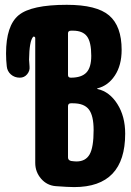

<svg xmlns="http://www.w3.org/2000/svg" viewBox="-20 -760 540 790"><path d="M294.9 -95.7Q332 -95.7 348.6 -124.5Q365.2 -153.3 365.2 -224.6Q365.2 -284.2 345.7 -309.6Q326.2 -335 280.3 -335H271.5Q260.7 -335 259.8 -324.2V-112.3Q259.8 -100.6 272.5 -97.7Q286.1 -95.7 294.9 -95.7ZM259.8 -623V-451.2Q259.8 -440.4 271.5 -440.4Q315.4 -440.4 335.4 -461.4Q355.5 -482.4 355.5 -530.3Q355.5 -586.9 337.9 -610.4Q320.3 -633.8 280.3 -633.8H272.5Q259.8 -633.8 259.8 -623ZM381.8 -393.6Q430.7 -382.8 462.9 -332Q495.1 -281.2 495.1 -210Q495.1 9.8 285.2 9.8Q260.7 9.8 209 5.9Q172.9 2.9 148.9 -24.9Q125 -52.7 125 -89.8V-603.5Q125 -607.4 121.6 -608.9Q118.2 -610.4 116.2 -608.4Q100.6 -590.8 99.6 -514.6Q99.6 -505.9 101.6 -486.3Q103.5 -468.8 91.8 -454.6Q80.1 -440.4 61.5 -440.4Q40 -440.4 24.9 -453.6Q9.8 -466.8 7.8 -487.3Q4.9 -512.7 4.9 -540Q4.9 -654.3 56.6 -697.3Q108.4 -740.2 254.9 -740.2Q377.9 -740.2 429.2 -696.3Q480.5 -652.3 480.5 -554.7Q480.5 -491.2 452.6 -449.2Q424.8 -407.2 380.9 -396.5Q379.9 -396.5 379.9 -395Q379.9 -393.6 381.8 -393.6Z"/></svg>

Font: Rounded-X Mgen+ 1mn bold
Style: Bold
Weight: 700
Designer: [Source Han Sans]
Ryoko NISHIZUKA  (kana & ideographs); Paul D. Hunt (Latin, Greek & Cyrillic); Wenlong ZHANG  (bopomofo
Version: Version 1.059.20150602